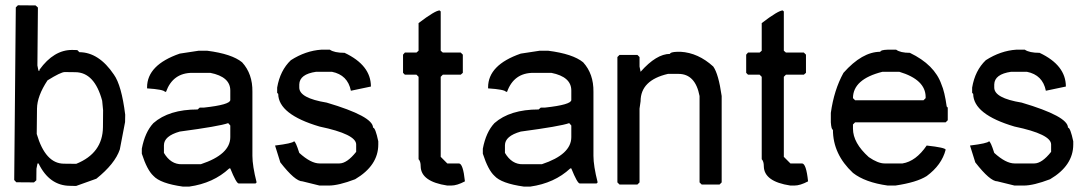

<svg xmlns="http://www.w3.org/2000/svg" viewBox="-20 -692 4041 712"><path d="M111.8 -671.9 46.4 -672.4 38.6 -664.6 32.7 -24.4 40.5 -16.1 106 -15.6 114.7 -23.4 115.2 -66.4 119.1 -85.9H123Q163.1 -3.4 239.7 -2.9L262.2 -2.4L337.4 -29.3Q406.2 -84.5 424.3 -137.7L443.8 -239.3L444.3 -266.6Q430.7 -376 402.3 -415.5Q346.7 -498 274.4 -498.5L266.6 -506.3L248 -506.8Q179.7 -507.3 126.5 -433.6V-429.7H122.6L118.7 -449.2L120.6 -664.1ZM362.3 -283.2 361.8 -220.7Q360.8 -124 262.7 -84.5L216.8 -85Q148.4 -85.4 116.2 -195.3L117.2 -289.1Q117.7 -335.9 156.2 -394Q205.6 -424.8 220.2 -424.8L259.3 -424.3Q330.6 -423.8 358.9 -318.4Z M716.8 -503.9H748Q839.8 -492.2 877.9 -460.9Q917 -418 916 -351.6V-114.3Q916 -77.1 931.6 -15.6L927.7 -11.7H865.2Q856.4 -11.7 834 -67.4H830.1Q771.5 -12.7 681.6 0H658.2Q574.2 -11.7 548.8 -40Q525.4 -61.5 505.9 -122.1V-140.6Q517.6 -202.1 548.8 -235.4Q606.4 -286.1 712.9 -286.1L720.7 -293H736.3Q834 -303.7 834 -321.3V-356.4Q834 -407.2 759.8 -421.9H693.4Q621.1 -421.9 595.7 -351.6H591.8Q585.9 -360.4 525.4 -364.3V-368.2Q525.4 -451.2 646.5 -493.2ZM587.9 -153.3V-125Q613.3 -82 654.3 -83H724.6Q834 -119.1 834 -183.6V-226.6L826.2 -235.4Q793 -223.6 646.5 -204.1Q587.9 -187.5 587.9 -153.3Z M1171.9 -507.8H1203.1Q1219.7 -496.1 1257.8 -496.1Q1355.5 -450.2 1355.5 -371.1L1281.2 -355.5Q1269.5 -414.1 1210.9 -425.8H1152.3Q1090.8 -417 1089.8 -378.9V-367.2Q1089.8 -328.1 1191.4 -311.5Q1363.3 -260.7 1363.3 -218.8Q1372.1 -218.8 1382.8 -168V-156.2Q1382.8 -78.1 1296.9 -27.3Q1235.4 -3.9 1199.2 -3.9H1165L1101.6 -19.5Q1074.2 -19.5 1019.5 -89.8L1000 -152.3Q1064.5 -160.2 1070.3 -168Q1076.2 -168 1089.8 -125Q1132.8 -85.9 1165 -85.9H1238.3Q1266.6 -85.9 1300.8 -128.9V-156.2Q1300.8 -194.3 1165 -222.7Q1012.7 -267.6 1011.7 -343.8L1007.8 -347.7V-367.2Q1018.6 -430.7 1058.6 -468.8Q1113.3 -503.9 1171.9 -507.8Z M1610.4 -653.3 1614.3 -649.4V-503.9L1622.1 -497.1H1688.5L1696.3 -489.3V-421.9L1688.5 -415H1622.1L1614.3 -407.2V-110.4L1638.7 -85.9H1681.6Q1697.3 -85.9 1704.1 -19.5Q1674.8 -3.9 1653.3 -3.9H1638.7Q1541 -18.6 1540 -75.2Q1540 -93.8 1532.2 -101.6V-407.2L1524.4 -415H1481.4L1474.6 -421.9V-489.3L1481.4 -497.1H1524.4L1532.2 -503.9V-606.4Q1593.8 -653.3 1610.4 -653.3Z M1981.4 -503.9H2012.7Q2104.5 -492.2 2142.6 -460.9Q2181.6 -418 2180.7 -351.6V-114.3Q2180.7 -77.1 2196.3 -15.6L2192.4 -11.7H2129.9Q2121.1 -11.7 2098.6 -67.4H2094.7Q2036.1 -12.7 1946.3 0H1922.9Q1838.9 -11.7 1813.5 -40Q1790 -61.5 1770.5 -122.1V-140.6Q1782.2 -202.1 1813.5 -235.4Q1871.1 -286.1 1977.5 -286.1L1985.4 -293H2001Q2098.6 -303.7 2098.6 -321.3V-356.4Q2098.6 -407.2 2024.4 -421.9H1958Q1885.7 -421.9 1860.4 -351.6H1856.4Q1850.6 -360.4 1790 -364.3V-368.2Q1790 -451.2 1911.1 -493.2ZM1852.5 -153.3V-125Q1877.9 -82 1918.9 -83H1989.3Q2098.6 -119.1 2098.6 -183.6V-226.6L2090.8 -235.4Q2057.6 -223.6 1911.1 -204.1Q1852.5 -187.5 1852.5 -153.3Z M2492.2 -500H2503.9Q2569.3 -496.1 2625 -445.3Q2644.5 -418 2656.2 -335.9V-15.6L2648.4 -7.8H2582L2574.2 -15.6V-335.9Q2558.6 -418 2496.1 -418H2457Q2355.5 -394.5 2355.5 -316.4L2351.6 -289.1V-15.6L2343.8 -7.8H2277.3L2269.5 -15.6V-480.5L2277.3 -488.3H2343.8L2351.6 -480.5V-445.3L2355.5 -425.8Q2414.1 -492.2 2464.8 -492.2Q2464.8 -499 2492.2 -500Z M2882.8 -653.3 2886.7 -649.4V-503.9L2894.5 -497.1H2960.9L2968.8 -489.3V-421.9L2960.9 -415H2894.5L2886.7 -407.2V-110.4L2911.1 -85.9H2954.1Q2969.7 -85.9 2976.6 -19.5Q2947.3 -3.9 2925.8 -3.9H2911.1Q2813.5 -18.6 2812.5 -75.2Q2812.5 -93.8 2804.7 -101.6V-407.2L2796.9 -415H2753.9L2747.1 -421.9V-489.3L2753.9 -497.1H2796.9L2804.7 -503.9V-606.4Q2866.2 -653.3 2882.8 -653.3Z M3272 -507.8H3303.2Q3318.8 -496.1 3354 -496.1Q3445.8 -452.1 3471.2 -378.9Q3482.9 -352.5 3490.7 -296.9L3494.6 -293V-246.1L3486.8 -238.3H3150.9L3143.1 -230.5V-214.8Q3143.1 -162.1 3201.7 -109.4Q3235.8 -85.9 3260.3 -85.9H3326.7Q3376.5 -93.8 3416.5 -152.3Q3486.8 -144.5 3486.8 -136.7Q3472.2 -80.1 3416.5 -39.1Q3379.4 -15.6 3300.3 -3.9H3272Q3188 -15.6 3143.1 -50.8Q3068.8 -120.1 3068.8 -210.9Q3063 -210.9 3061 -238.3V-273.4Q3072.8 -358.4 3107.9 -421.9Q3177.2 -500 3244.6 -500Q3244.6 -506.8 3272 -507.8ZM3143.1 -328.1 3150.9 -320.3H3404.8L3412.6 -328.1V-332Q3412.6 -396.5 3314.9 -425.8H3252.4Q3143.1 -398.4 3143.1 -328.1Z M3749 -507.8H3780.3Q3796.9 -496.1 3835 -496.1Q3932.6 -450.2 3932.6 -371.1L3858.4 -355.5Q3846.7 -414.1 3788.1 -425.8H3729.5Q3668 -417 3667 -378.9V-367.2Q3667 -328.1 3768.6 -311.5Q3940.4 -260.7 3940.4 -218.8Q3949.2 -218.8 3960 -168V-156.2Q3960 -78.1 3874 -27.3Q3812.5 -3.9 3776.4 -3.9H3742.2L3678.7 -19.5Q3651.4 -19.5 3596.7 -89.8L3577.1 -152.3Q3641.6 -160.2 3647.5 -168Q3653.3 -168 3667 -125Q3710 -85.9 3742.2 -85.9H3815.4Q3843.8 -85.9 3877.9 -128.9V-156.2Q3877.9 -194.3 3742.2 -222.7Q3589.8 -267.6 3588.9 -343.8L3585 -347.7V-367.2Q3595.7 -430.7 3635.7 -468.8Q3690.4 -503.9 3749 -507.8Z"/></svg>

Font: Dehalvi Khush Khat
Style: Regular
Weight: 400
Version: Version 002.500